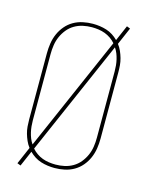

<svg xmlns="http://www.w3.org/2000/svg" viewBox="-121 -850 743 966"><g transform="rotate(15 250.0 -367.5)"><path d="M82 40 64 33 103 -57Q92 -71 84.5 -88Q77 -105 72 -122.5Q67 -140 65.5 -158.5Q64 -177 64 -195V-540Q64 -566 68 -592Q72 -618 82.5 -642Q93 -666 110 -686Q127 -706 149.5 -719Q172 -732 198 -737.5Q224 -743 250 -743Q268 -743 286 -740.5Q304 -738 321.5 -732.5Q339 -727 354.5 -717Q370 -707 383 -694L418 -775L436 -768L397 -678Q408 -664 415.5 -647Q423 -630 428 -612.5Q433 -595 434.5 -576.5Q436 -558 436 -540V-195Q436 -169 432 -143Q428 -117 417.5 -93Q407 -69 390 -49Q373 -29 350.5 -16Q328 -3 302 2.5Q276 8 250 8Q232 8 214 5.5Q196 3 178.5 -2.5Q161 -8 145.5 -18Q130 -28 117 -41ZM113 -78 374 -675Q363 -688 348.5 -698Q334 -708 318 -714Q302 -720 284.5 -722.5Q267 -725 250 -725Q226 -725 203 -720Q180 -715 159.5 -703Q139 -691 124 -672.5Q109 -654 99.5 -632.5Q90 -611 86.5 -587.5Q83 -564 83 -540V-195Q83 -180 84.5 -164.5Q86 -149 89.5 -134Q93 -119 98.5 -105Q104 -91 113 -78ZM250 -10Q274 -10 297 -15Q320 -20 340.5 -32Q361 -44 376 -62.5Q391 -81 400.5 -102.5Q410 -124 413.5 -147.5Q417 -171 417 -195V-540Q417 -555 415.5 -570.5Q414 -586 410.5 -601Q407 -616 401.5 -630Q396 -644 387 -657L126 -60Q137 -47 151.5 -37Q166 -27 182 -21Q198 -15 215.5 -12.5Q233 -10 250 -10Z"/></g></svg>

Font: Iosevka Thin
Style: Regular
Weight: 100
Monospace: yes
Designer: Belleve Invis
Foundry: Belleve Invis
Version: Version 32.5.0; ttfautohint (v1.8.4)